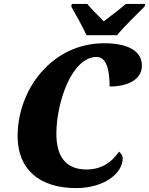

<svg xmlns="http://www.w3.org/2000/svg" viewBox="-20 -951 762 981"><path d="M422 -771H578C615 -817 682 -880 719 -918L722 -931H623C599 -910 543 -866 510 -842C487 -866 442 -910 426 -931H347L344 -918C365 -880 406 -808 422 -771ZM369 10C514 10 607 -67 607 -142C607 -157 596 -170 588 -176C557 -131 507 -85 422 -85C320 -85 268 -147 268 -268C268 -424 345 -660 474 -660C533 -660 540 -566 540 -509C633 -509 705 -544 705 -616C705 -683 646 -730 512 -730C247 -730 70 -496 70 -255C70 -87 180 10 369 10Z"/></svg>

Font: Noto Serif SemiCondensed Black
Style: Italic
Weight: 900
Width: 4
Italic angle: -12°
Designer: Monotype Design Team
Foundry: Monotype Imaging Inc.
Version: Version 2.014